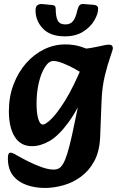

<svg xmlns="http://www.w3.org/2000/svg" viewBox="-20 -710 589 951"><path d="M202 221Q153 221 111 206Q69 191 44 159Q19 127 19 73Q19 46 32 46Q39 46 49.5 51.5Q60 57 72 64Q91 75 122 90.5Q153 106 186.5 118Q220 130 246 130Q259 130 270 125Q281 120 291.5 103Q302 86 313 51.5Q324 17 337 -42L394 -313L376 -337L377 -465Q441 -473 474 -481Q507 -489 519 -489Q539 -489 539 -471Q539 -464 526.5 -429Q514 -394 500 -338Q486 -282 483 -210L476 -30Q473 40 447 88Q421 136 380.5 165.5Q340 195 293 208Q246 221 202 221ZM138 14Q82 14 53 -32.5Q24 -79 24 -159Q24 -231 47 -291.5Q70 -352 109 -396.5Q148 -441 198 -465.5Q248 -490 303 -490Q346 -490 381.5 -478.5Q417 -467 442 -455L413 -331Q386 -349 354 -367Q322 -385 292.5 -396.5Q263 -408 244 -408Q222 -408 202.5 -377.5Q183 -347 172 -299Q161 -251 161 -198Q161 -149 169.5 -121Q178 -93 193 -93Q205 -93 233 -119.5Q261 -146 302 -211Q343 -276 392 -394L422 -291Q368 -171 319.5 -104.5Q271 -38 226 -12Q181 14 138 14ZM301 -530Q229 -530 192.5 -568.5Q156 -607 156 -659Q156 -679 166.5 -685Q177 -691 188 -690L240 -685Q249 -684 252.5 -679Q256 -674 256 -666Q256 -627 266 -608Q276 -589 304 -589Q330 -589 343 -607Q356 -625 363 -659Q368 -678 374.5 -684.5Q381 -691 395 -690L445 -686Q455 -685 460.5 -680.5Q466 -676 466 -667Q466 -641 447 -608.5Q428 -576 391.5 -553Q355 -530 301 -530Z"/></svg>

Font: Alkatra SemiBold
Style: Regular
Weight: 600
Designer: Suman Bhandary
Version: Version 1.100;gftools[0.9.22]